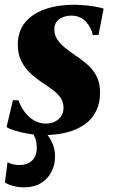

<svg xmlns="http://www.w3.org/2000/svg" viewBox="-36 -554 473 804"><path d="M376.5 -407.5H352.5Q347.5 -437 324 -462.8Q300.5 -488.5 262.5 -488.5Q244.5 -488.5 228.2 -482.5Q212 -476.5 201.8 -464Q191.5 -451.5 191.5 -431Q191.5 -408.5 202.8 -390.5Q214 -372.5 233.8 -356.2Q253.5 -340 279.5 -322Q310 -302 333.2 -280.8Q356.5 -259.5 369.8 -232Q383 -204.5 383 -166.5Q383 -123 366.8 -89.5Q350.5 -56 319.8 -33.8Q289 -11.5 245.8 0Q202.5 11.5 148.5 11.5Q115.5 11.5 82.5 6Q49.5 0.5 24.8 -7.5Q0 -15.5 -8.5 -22L18 -134H41.5Q49 -111 64.8 -88.5Q80.5 -66 104 -51.2Q127.5 -36.5 157 -36.5Q177 -36.5 193.5 -44.5Q210 -52.5 220 -67.5Q230 -82.5 230 -102.5Q230 -124 220.2 -140.5Q210.5 -157 190.8 -172.8Q171 -188.5 141.5 -208Q114 -226 90.5 -248Q67 -270 52.8 -299.2Q38.5 -328.5 38.5 -367.5Q38.5 -420.5 67.2 -457.5Q96 -494.5 149.2 -514.2Q202.5 -534 276 -534Q299.5 -534 325.2 -531.2Q351 -528.5 371 -524.8Q391 -521 398 -517.5ZM64.5 230.5Q42.5 230.5 21 225.2Q-0.5 220 -15.5 210L-4.5 125.5Q5 130.5 18.2 134Q31.5 137.5 48.5 137Q67 136.5 82.5 129.2Q98 122 107.8 106.8Q117.5 91.5 118 67.5Q118.5 38 109.2 19Q100 0 93 -11.5L127.5 -13.5L144.5 -11.5Q163.5 8 179 36.5Q194.5 65 194.5 102Q194.5 136 179.5 165.5Q164.5 195 135.5 212.8Q106.5 230.5 64.5 230.5Z"/></svg>

Font: Merriweather 96pt Black
Style: Italic
Weight: 900
Italic angle: -7.8°
Version: Version 2.101